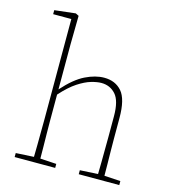

<svg xmlns="http://www.w3.org/2000/svg" viewBox="-111 -839 831 929"><g transform="rotate(15 304.5 -374.0)"><path d="M48 0V-20L138 -25Q139 -51 139 -84.5Q139 -118 139.5 -151Q140 -184 140 -210V-716H49V-736L154 -748L170 -740L168 -598V-371Q224 -434 274 -458.5Q324 -483 368 -483Q424 -483 456.5 -445.5Q489 -408 489 -314V-210Q489 -183 489.5 -149.5Q490 -116 490.5 -83.5Q491 -51 491 -25L572 -20V0H369V-20L459 -25Q460 -51 460 -83.5Q460 -116 460.5 -149.5Q461 -183 461 -210V-315Q461 -392 433 -423.5Q405 -455 361 -455Q340 -455 310.5 -446.5Q281 -438 245 -414.5Q209 -391 168 -345V-210Q168 -184 168.5 -150.5Q169 -117 169.5 -84Q170 -51 170 -25L251 -20V0Z"/></g></svg>

Font: Source Serif 4 ExtraLight
Style: Regular
Weight: 200
Designer: Frank Grießhammer
Foundry: Adobe
Version: Version 4.005;hotconv 1.1.0;makeotfexe 2.6.0